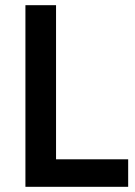

<svg xmlns="http://www.w3.org/2000/svg" viewBox="-20 -720 521 740"><path d="M78 0H474V-106H196V-700H78Z"/></svg>

Font: NM-font
Style: Medium
Weight: 500
Designer: ""
Foundry: ""
Version: ""